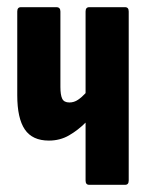

<svg xmlns="http://www.w3.org/2000/svg" viewBox="-20 -514 411 534"><path d="M228 0Q218 0 218 -12V-173Q197 -152 172 -137.5Q147 -123 116 -123Q70 -123 49 -154Q28 -185 28 -249V-482Q28 -494 38 -494H137Q148 -494 148 -482V-272Q148 -250 153 -239.5Q158 -229 173 -229Q186 -229 197 -236.5Q208 -244 218 -255V-482Q218 -494 228 -494H328Q338 -494 338 -482V-12Q338 0 328 0Z"/></svg>

Font: Sofia Sans Extra Condensed ExtraBold
Style: Regular
Weight: 800
Designer: Botio Nikoltchev, Ani Petrova
Foundry: lettersoup
Version: Version 4.101; ttfautohint (v1.8.4.7-5d5b)